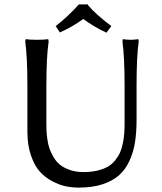

<svg xmlns="http://www.w3.org/2000/svg" viewBox="-20 -832 732 869"><path d="M543.9 -444.8Q543.9 -572.8 534.2 -644L536.1 -654.8Q554.7 -651.9 570.8 -651.9Q587.9 -651.9 606 -654.8L607.9 -644Q598.1 -577.6 598.1 -444.8V-291Q598.1 -233.9 591.1 -188.7Q584 -143.6 565.9 -104Q547.9 -64.5 518.6 -38.6Q489.3 -12.7 443.6 2.2Q397.9 17.1 336.9 17.1Q306.6 17.1 277.8 11.2Q249 5.4 216.6 -11.7Q184.1 -28.8 159.9 -55.7Q135.7 -82.5 119.9 -129.2Q104 -175.8 104 -235.8V-444.8Q104 -572.8 94.2 -644L96.2 -654.8Q114.3 -651.9 147 -651.9Q180.2 -651.9 198.2 -654.8L200.2 -644Q189.9 -574.2 189.9 -444.8V-269Q189.9 -252 190.4 -240.2Q190.9 -228.5 194.1 -204.1Q197.3 -179.7 203.1 -162.1Q209 -144.5 221.4 -122.6Q233.9 -100.6 251 -86.7Q268.1 -72.8 295.7 -63Q323.2 -53.2 357.9 -53.2Q393.1 -53.2 421.4 -60.1Q449.7 -66.9 468.8 -78.1Q487.8 -89.4 502 -107.2Q516.1 -125 523.9 -143.1Q531.7 -161.1 536.4 -185.3Q541 -209.5 542.5 -230Q543.9 -250.5 543.9 -276.9ZM377.9 -812V-809.1Q413.1 -767.1 483.9 -713.9L461.9 -684.1Q406.7 -709.5 356.9 -746.1Q308.6 -710.9 251 -685.1L231.9 -713.9Q287.1 -756.3 336.9 -812Z"/></svg>

Font: Linear Smooth Low Contrast
Style: Regular
Weight: 500
Designer: Philipp H. Poll, Flanker
Foundry: Philipp H. Poll, reworked by Flanker
Version: Version 1.010 | FøM Fix